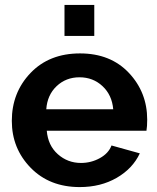

<svg xmlns="http://www.w3.org/2000/svg" viewBox="-20 -750 639 780"><path d="M304 10Q181 10 104.5 -68.5Q28 -147 28 -259Q28 -374 104 -453.5Q180 -533 305 -533Q429 -533 503.5 -454Q578 -375 578 -264Q578 -236 575 -219H170Q175 -159 215 -123.5Q255 -88 309 -88Q350 -88 385.5 -107.5Q421 -127 433 -159L548 -127Q519 -65 454 -27.5Q389 10 304 10ZM168 -306H440Q435 -364 396.5 -400Q358 -436 303 -436Q248 -436 210 -400Q172 -364 168 -306ZM363 -604H242V-730H363Z"/></svg>

Font: Raleway
Style: Bold
Weight: 700
Designer: Matt McInerney, Pablo Impallari, Rodrigo Fuenzalida
Foundry: Matt McInerney, Pablo Impallari, Rodrigo Fuenzalida
Version: Version 3.000